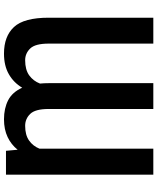

<svg xmlns="http://www.w3.org/2000/svg" viewBox="65 -834 777 948"><g transform="rotate(90 454.0 -359.5)"><path d="M412.6 -80.1Q387.7 -38.1 345.9 -14.2Q304.2 9.8 244.1 9.8Q158.7 9.8 112.8 -39.6Q66.9 -88.9 66.9 -210.9V-727.5H194.8V-210.9Q194.8 -144.5 219 -119.6Q243.2 -94.7 276.9 -94.7Q323.7 -94.7 351.6 -114.7Q379.4 -134.8 392.1 -168Q390.1 -188.5 390.1 -210.9V-727.5H517.6V-210.9Q517.6 -144.5 542 -119.6Q566.4 -94.7 600.6 -94.7Q646 -94.7 673.3 -114Q700.7 -133.3 713.4 -165V-727.5H841.8V0H724.1L718.8 -57.6Q693.8 -25.9 656.2 -8.1Q618.7 9.8 568.4 9.8Q514.6 9.8 474.6 -10.7Q434.6 -31.2 412.6 -80.1Z"/></g></svg>

Font: Inter Display SemiBold
Style: Regular
Weight: 600
Designer: Rasmus Andersson
Foundry: rsms
Version: Version 4.001;git-9221beed3